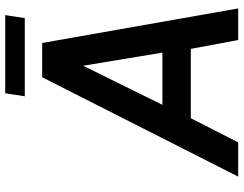

<svg xmlns="http://www.w3.org/2000/svg" viewBox="-116 -794 910 717"><g transform="rotate(-90 338.5 -435.0)"><path d="M338 -797 349 -870H641L630 -797ZM38 0 409 -732H537L666 0H548L515 -177H256L166 0ZM306 -283H501L452 -579Z"/></g></svg>

Font: Exo
Style: DemiBoldItalic
Weight: 600
Designer: Natanael Gama
Version: Version 1